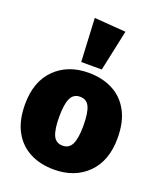

<svg xmlns="http://www.w3.org/2000/svg" viewBox="-157 -952 899 1071"><g transform="rotate(20 292.0 -416.5)"><path d="M292 20Q211 20 149 -12Q87 -44 52 -108Q17 -172 17 -268Q17 -403 93 -478.5Q169 -554 292 -554Q373 -554 435 -522Q497 -490 532 -426Q567 -362 567 -266Q567 -131 491 -55.5Q415 20 292 20ZM292 -122Q331 -122 347.5 -157Q364 -192 364 -266Q364 -341 348 -376.5Q332 -412 292 -412Q253 -412 236.5 -377Q220 -342 220 -268Q220 -193 236 -157.5Q252 -122 292 -122ZM353 -596H231L218 -853L405 -839Z"/></g></svg>

Font: Trujillo Black
Style: Regular
Weight: 900
Designer: Fira Sans original fonts by bBox Type GmbH, Carrois Corporate GbR, & Edenspiekermann AG / Changes by Cristiano Sobral
Foundry: Fira Sans original fonts by bBox Type GmbH, Carrois Corporate GbR, & Edenspiekermann AG / Changes by Cristiano Sobral
Version: Version 4.301;July 28, 2020;FontCreator 13.0.0.2655 64-bit